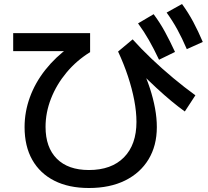

<svg xmlns="http://www.w3.org/2000/svg" viewBox="-20 -875 1040 961"><path d="M425 66Q324 66 252 29.5Q180 -7 141.5 -75Q103 -143 103 -239Q103 -315 129.5 -388Q156 -461 207 -525.5Q258 -590 329 -641L348 -619H46V-709H431V-614Q363 -572 313 -512Q263 -452 235.5 -382Q208 -312 208 -240Q208 -137 264.5 -80.5Q321 -24 425 -24Q538 -24 600.5 -87.5Q663 -151 663 -265Q663 -315 652 -373Q641 -431 620.5 -493Q600 -555 571 -617L644 -678Q685 -632 737.5 -582Q790 -532 847 -484.5Q904 -437 958 -398L905 -317Q873 -340 838 -369Q803 -398 763.5 -434.5Q724 -471 678 -517L688 -538Q713 -486 730 -434Q747 -382 756 -333Q765 -284 765 -239Q765 -146 723.5 -77.5Q682 -9 606 28.5Q530 66 425 66ZM776 -576Q750 -631 725.5 -674Q701 -717 671 -758L749 -804Q781 -761 806 -715Q831 -669 856 -615ZM915 -629Q891 -685 867 -728.5Q843 -772 814 -812L891 -855Q923 -811 947.5 -765Q972 -719 995 -665Z"/></svg>

Font: M PLUS 1 Medium
Style: Regular
Weight: 500
Designer: Coji Morishita
Foundry: UNDERFOREST DESIGN
Version: Version 1.001